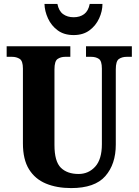

<svg xmlns="http://www.w3.org/2000/svg" viewBox="-20 -950 708 980"><path d="M343 10Q270 10 214.5 -13Q159 -36 128 -86Q97 -136 97 -218V-600Q97 -639 80.5 -649.5Q64 -660 41 -660H14V-714H339V-660H313Q290 -660 274 -649Q258 -638 258 -596V-210Q258 -126 290.5 -94Q323 -62 381 -62Q432 -62 466 -99.5Q500 -137 500 -214V-600Q500 -639 484.5 -649.5Q469 -660 445 -660H419V-714H653V-660H627Q603 -660 587 -649Q571 -638 571 -596V-212Q571 -112 517.5 -51Q464 10 343 10ZM356 -771Q307 -771 274.5 -795Q242 -819 225 -856Q208 -893 207 -930H273Q280 -894 302 -878Q324 -862 356 -862Q388 -862 409.5 -878Q431 -894 438 -930H503Q503 -893 486 -856Q469 -819 436.5 -795Q404 -771 356 -771Z"/></svg>

Font: Noto Serif Tamil Condensed ExtraBold
Style: Italic
Weight: 800
Width: 3
Italic angle: -12°
Designer: Indian Type Foundry, Tom Grace, and the Monotype Design Team
Foundry: Monotype Imaging Inc.
Version: Version 2.003; ttfautohint (v1.8.4.7-5d5b)